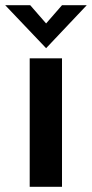

<svg xmlns="http://www.w3.org/2000/svg" viewBox="-54 -717 353 737"><path d="M60 -493H184V0H60ZM-34 -697H62L123 -627L184 -697H279L123 -532Z"/></svg>

Font: Hanken Grotesk
Style: Bold
Weight: 700
Designer: Alfredo Marco Pradil
Foundry: Hanken Design Co.
Version: Version 3.014